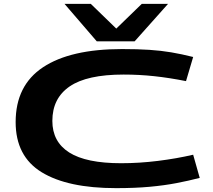

<svg xmlns="http://www.w3.org/2000/svg" viewBox="-20 -964 1105 994"><path d="M61 -332Q61 -522 203 -616Q345 -710 612 -710Q693 -710 753.5 -706Q814 -702 867 -693Q920 -684 980 -669L943 -544Q858 -561 779.5 -569.5Q701 -578 620 -578Q430 -578 340.5 -516.5Q251 -455 251 -338Q251 -230 338.5 -174.5Q426 -119 607 -119Q701 -119 797.5 -131Q894 -143 980 -163L1014 -43Q956 -28 893.5 -16Q831 -4 755 3Q679 10 581 10Q330 10 195.5 -72.5Q61 -155 61 -332ZM850 -944 677 -750H481L314 -944H450L582 -816L714 -944Z"/></svg>

Font: Georama ExtraExtended SemiBold
Style: Regular
Weight: 600
Width: 8
Designer: Jean-Baptiste Levee
Foundry: Production Type
Version: Version 1.000